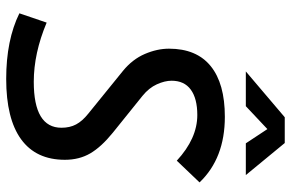

<svg xmlns="http://www.w3.org/2000/svg" viewBox="-181 -757 948 626"><g transform="rotate(90 293.0 -444.0)"><path d="M237.3 9.8Q110.8 9.8 23.4 -33.2L53.7 -122.1Q153.8 -80.1 246.6 -80.1Q396.5 -80.1 396.5 -170.4Q396.5 -197.8 385.7 -218Q375 -238.3 350.6 -257.8L210.9 -371.1Q173.3 -401.9 156 -442.1Q138.7 -482.4 138.7 -521Q138.7 -610.8 195.6 -657Q252.4 -703.1 360.8 -703.1Q496.1 -703.1 574.7 -620.6L503.9 -546.4Q431.6 -613.3 355 -613.3Q301.3 -613.3 272.2 -592Q243.2 -570.8 243.2 -529.3Q243.2 -507.3 254.9 -481.4Q266.6 -455.6 292.5 -434.6L412.6 -337.9Q459 -300.3 480 -264.4Q501 -228.5 501 -181.6Q501 -87.4 434.1 -38.8Q367.2 9.8 237.3 9.8ZM212.9 -771.5 362.3 -898.4H446.3L550.8 -771.5H447.3L400.9 -841.8L326.2 -771.5Z"/></g></svg>

Font: CaskaydiaCove NFP
Style: Italic
Weight: 400
Italic angle: -10°
Designer: Aaron Bell
Foundry: Saja Typeworks
Version: Version 2111.001; VTT 6.35;Nerd Fonts 3.1.1